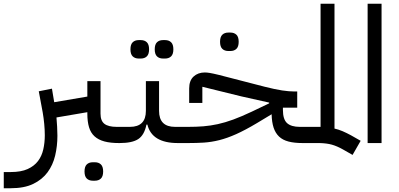

<svg xmlns="http://www.w3.org/2000/svg" viewBox="-80 -760 2122 1020"><path d="M-60 154H-23Q32 154 67 138Q102 122 122 95.5Q142 69 150 33.5Q158 -2 158 -41Q158 -70 155 -101.5Q152 -133 147 -162L126 -275L196 -289L208 -217L384 -247V-329H454V-156Q454 -118 475 -102Q496 -86 540 -86H575V-20L555 0H553Q507 0 475 -8.5Q443 -17 422.5 -35.5Q402 -54 393 -84Q384 -114 384 -156V-164L220 -136Q222 -111 223.5 -87Q225 -63 225 -39Q225 16 213 66.5Q201 117 172.5 155.5Q144 194 96.5 217Q49 240 -23 240H-60ZM413 200Q393 200 381 188.5Q369 177 369 151Q369 125 381 113.5Q393 102 413 102H424Q444 102 456 113.5Q468 125 468 151Q468 177 456 188.5Q444 200 424 200Z M555 -66 575 -86H610Q695 -86 695 -171V-329H765V-171Q765 -86 850 -86H885V-20L865 0Q727 0 703 -98H698Q687 -43 655 -21.5Q623 0 555 0ZM786 -449Q766 -449 754 -460.5Q742 -472 742 -498Q742 -524 754 -535.5Q766 -547 786 -547H797Q817 -547 829 -535.5Q841 -524 841 -498Q841 -472 829 -460.5Q817 -449 797 -449ZM657 -449Q637 -449 625 -460.5Q613 -472 613 -498Q613 -524 625 -535.5Q637 -547 657 -547H668Q688 -547 700 -535.5Q712 -524 712 -498Q712 -472 700 -460.5Q688 -449 668 -449Z M865 -66 885 -86H919Q963 -86 1000.5 -89Q1038 -92 1077 -100.5Q1116 -109 1159.5 -125Q1203 -141 1258 -167L1350 -211V-215L1202 -248L995 -299V-213H925V-290Q925 -332 948.5 -353.5Q972 -375 1008 -375Q1019 -375 1034.5 -372.5Q1050 -370 1083 -362L1327 -299Q1382 -285 1419 -279.5Q1456 -274 1483 -274H1499V-188H1423V-176Q1423 -126 1445 -106Q1467 -86 1513 -86H1548V-20L1528 0Q1484 0 1453 -8Q1422 -16 1402.5 -34.5Q1383 -53 1373.5 -82Q1364 -111 1363 -153L1285 -106Q1223 -69 1175 -47.5Q1127 -26 1085 -15.5Q1043 -5 1003.5 -2.5Q964 0 919 0H865ZM1133 -489Q1113 -489 1101 -500.5Q1089 -512 1089 -538Q1089 -564 1101 -575.5Q1113 -587 1133 -587H1144Q1164 -587 1176 -575.5Q1188 -564 1188 -538Q1188 -512 1176 -500.5Q1164 -489 1144 -489Z M1742 34Q1710 16 1683 8.5Q1656 1 1618 0H1528V-66L1548 -86H1623V-740H1697V-77Q1719 -72 1740 -63Q1761 -54 1785 -41L1836 -12L1793 63Z M1873 -740H1947V0H1873Z"/></svg>

Font: IBM Plex Sans Arabic
Style: Regular
Weight: 400
Designer: Mike Abbink, Paul van der Laan, Pieter van Rosmalen, Wael Morcos, Khajak Apelian
Foundry: Bold Monday
Version: Version 1.1